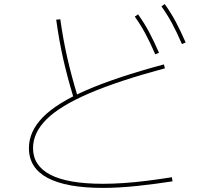

<svg xmlns="http://www.w3.org/2000/svg" viewBox="-20 -875 1040 936"><path d="M482 41Q304 41 212.5 -7.5Q121 -56 121 -153Q121 -234 189 -303.5Q257 -373 402.5 -436Q548 -499 779 -561L784 -542Q557 -481 415 -420Q273 -359 207 -293.5Q141 -228 141 -153Q141 -67 226 -23Q311 21 482 21Q528 21 581.5 17.5Q635 14 695 6.5Q755 -1 818 -11L821 9Q738 22 648.5 31.5Q559 41 482 41ZM337 -404Q308 -500 288 -588.5Q268 -677 254 -779L274 -781Q288 -681 308 -593.5Q328 -506 357 -410ZM737 -610Q712 -668 688.5 -711.5Q665 -755 637 -794L653 -805Q684 -762 708 -716.5Q732 -671 755 -618ZM867 -660Q842 -718 818.5 -761.5Q795 -805 767 -844L783 -855Q814 -812 838 -766.5Q862 -721 885 -668Z"/></svg>

Font: M PLUS 1 Code Thin
Style: Regular
Weight: 250
Designer: Coji Morishita
Foundry: UNDERFOREST DESIGN
Version: Version 1.002